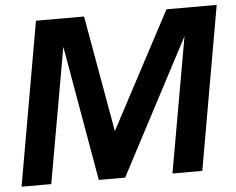

<svg xmlns="http://www.w3.org/2000/svg" viewBox="-51 -772 1024 833"><g transform="rotate(-5 461.0 -356.0)"><path d="M796.9 0H667L771 -588.9L460.9 0H346.2L243.2 -588.9L139.2 0H9.8L134.8 -711.9H344.2L434.1 -205.1L703.1 -711.9H921.9Z"/></g></svg>

Font: Creato Display
Style: Bold Italic
Weight: 700
Italic angle: -10°
Version: Version 1.000